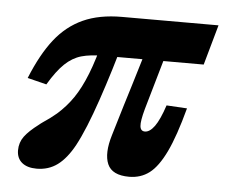

<svg xmlns="http://www.w3.org/2000/svg" viewBox="-39 -462 634 518"><g transform="rotate(5 277.5 -203.0)"><path d="M271.7 -416.7H532.9L502.3 -307.8H232.2Q195.1 -307.8 171.1 -300.9Q147.2 -294 126.8 -274.6Q106.5 -255.3 84 -217.5L32.4 -230.4Q59.1 -296.3 90.9 -336.6Q122.6 -376.9 166.4 -396.8Q210.1 -416.7 271.7 -416.7ZM23.4 -33.8Q23.4 -54.9 35.4 -71.3Q47.5 -87.7 73.4 -107.2Q75.9 -109.5 78.1 -111Q80.4 -112.4 83.2 -114.7Q93.2 -121.3 102.1 -127.9Q111 -134.6 119.6 -141.8Q144.2 -163.4 162.5 -190.2Q180.9 -217.1 196.5 -256.6Q212.2 -296.1 226.8 -354.8H281.6Q258.9 -271.8 230.8 -189.2Q202.7 -106.6 178.7 -62Q158.1 -24.3 133.9 -6.5Q109.7 11.3 77.6 11.3Q51.9 11.3 37.6 -0.6Q23.4 -12.5 23.4 -33.8ZM272.4 -96.8Q301 -192.6 314.3 -234.9Q327.5 -277.2 341.5 -324.7Q347.4 -342.4 350.6 -354H406.3L354.6 -174.5Q345.4 -141.1 346.8 -127.5Q348.2 -114 359.9 -114Q373 -114 386 -131.8Q398.9 -149.6 412.1 -189.3L467.7 -186.1Q447.1 -109.3 426.6 -66.7Q406 -24 382.8 -6.4Q359.5 11.3 328 11.3Q281.9 11.3 269.4 -17.4Q257 -46.2 272.4 -96.8Z"/></g></svg>

Font: Playfair Micro SmCond SmLight
Style: Italic
Weight: 360
Width: 4
Italic angle: -15.6°
Designer: Claus Eggers Sørensen
Foundry: Claus Eggers Sørensen
Version: Version 2.203;Glyphs 3.3 (3326)